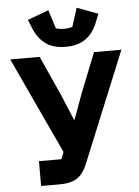

<svg xmlns="http://www.w3.org/2000/svg" viewBox="-62 -993 754 1041"><g transform="rotate(-5 315.5 -473.0)"><path d="M119 0V-135H241L256 -173L12 -698H172L270 -481L328 -342H331L382 -482L468 -698H617L371 -98Q356 -62 336.5 -40.5Q317 -19 289 -9.5Q261 0 219 0ZM318 -740Q252 -740 211 -769Q170 -798 147 -852L126 -903L241 -946L273 -845Q279 -842 292 -840Q305 -838 318 -838Q331 -838 344 -840Q357 -842 363 -845L395 -946L510 -903L489 -852Q467 -798 425.5 -769Q384 -740 318 -740Z"/></g></svg>

Font: IBM Plex Sans
Style: Bold
Weight: 700
Designer: Mike Abbink, Paul van der Laan, Pieter van Rosmalen
Foundry: Bold Monday
Version: Version 3.201